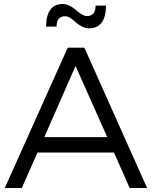

<svg xmlns="http://www.w3.org/2000/svg" viewBox="-20 -938 758 958"><path d="M3.9 0 317.9 -700.2H400.9L713.9 0H627L548.8 -176.8H167L88.9 0ZM201.2 -253.9H515.1L356.9 -608.9ZM210 -805.2Q210 -860.8 231.2 -889.4Q252.4 -918 293 -918Q310.5 -918 328.6 -908.7Q346.7 -899.4 359.1 -887.9Q371.6 -876.5 386.7 -867.2Q401.9 -857.9 414.1 -857.9Q457 -857.9 457 -910.2H508.8Q508.8 -854.5 487.5 -825.7Q466.3 -796.9 425.8 -796.9Q406.2 -796.9 387.9 -806.2Q369.6 -815.4 357.9 -826.9Q346.2 -838.4 332 -847.7Q317.9 -856.9 305.2 -856.9Q262.2 -856.9 262.2 -805.2Z"/></svg>

Font: Montserrat Light
Style: Regular
Weight: 300
Designer: Julieta Ulanovsky
Foundry: Julieta Ulanovsky
Version: Version 1.000;PS 002.000;hotconv 1.0.70;makeotf.lib2.5.58329